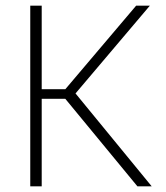

<svg xmlns="http://www.w3.org/2000/svg" viewBox="-20 -659 588 679"><path d="M466 0 211 -309.5H123V-343.5H211L461.5 -639H510L241.5 -322L241 -336L516.5 0ZM87 0V-639H127.5V0Z"/></svg>

Font: Anek Gurmukhi Medium ExtraLight
Style: Regular
Weight: 250
Version: Version 1.003